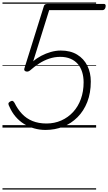

<svg xmlns="http://www.w3.org/2000/svg" viewBox="-20 -1030 873 1550"><path d="M347 19Q300 19 256 6.5Q212 -6 174 -29.5Q136 -53 106 -88Q76 -123 56 -169Q48 -183 48 -192.5Q48 -202 61 -210Q75 -218 82.5 -215Q90 -212 97 -200Q122 -149 157.5 -111Q193 -73 242.5 -53Q292 -33 355 -33Q420 -33 475 -57.5Q530 -82 570.5 -126Q611 -170 633 -231Q655 -292 655 -365Q655 -411 643 -449Q631 -487 607.5 -514Q584 -541 548.5 -556Q513 -571 466 -571Q420 -571 377 -556.5Q334 -542 295.5 -517Q257 -492 222 -461Q213 -453 200.5 -452Q188 -451 180.5 -458Q173 -465 177 -478L334 -980Q336 -988 342.5 -993Q349 -998 360 -998H821Q827 -998 830.5 -993Q834 -988 833 -979Q832 -964 824.5 -956Q817 -948 808 -948H377L248 -535Q276 -560 313 -579.5Q350 -599 390.5 -610.5Q431 -622 471 -622Q549 -622 603 -589Q657 -556 685 -499.5Q713 -443 713 -372Q713 -279 684.5 -206.5Q656 -134 605.5 -83.5Q555 -33 489 -7Q423 19 347 19ZM0 490H756V500H0ZM0 -20H756V0H0ZM0 -505H756V-500H0ZM0 -1010H756V-1000H0Z"/></svg>

Font: Playwrite AU NSW Guides
Style: Regular
Weight: 400
Designer: Veronika Burian, José Scaglione
Foundry: TypeTogether
Version: Version 1.003